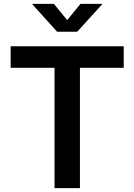

<svg xmlns="http://www.w3.org/2000/svg" viewBox="-20 -965 689 985"><path d="M34.7 -617.2V-727.5H614.7V-617.2H390.1V0H259.8V-617.2ZM256.3 -945.3 324.7 -861.8 393.1 -945.3H503.9V-942.9L376 -802.2H272.9L146 -942.9V-945.3Z"/></svg>

Font: Inter 20pt SemiBold
Style: Regular
Weight: 600
Version: Version 4.001;git-66647c0bb